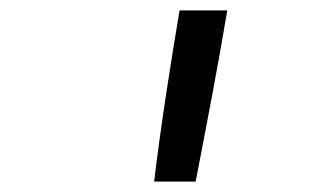

<svg xmlns="http://www.w3.org/2000/svg" viewBox="-20 -792 640 370"><path d="M277 -442Q287 -524 299.5 -606.5Q312 -689 326 -772H418Q404 -689 388.5 -606.5Q373 -524 357 -442Z"/></svg>

Font: Iosevka Extended
Style: Italic
Weight: 400
Width: 7
Italic angle: -9°
Monospace: yes
Designer: Belleve Invis
Foundry: Belleve Invis
Version: Version 32.5.0; ttfautohint (v1.8.4)